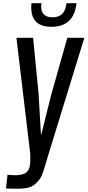

<svg xmlns="http://www.w3.org/2000/svg" viewBox="-20 -1043 541 1186"><path d="M297.9 -877.4Q172.9 -877.4 172.9 -998Q172.9 -1010.3 174.3 -1023.4H235.4Q234.4 -1014.2 234.4 -1005.9Q234.4 -973.6 248 -957Q265.6 -936.5 303.7 -936Q342.3 -936 363.8 -956.8Q385.3 -977.5 390.6 -1023.4H452.6Q436.5 -877.4 297.9 -877.4ZM17.1 121.1 26.4 36.6Q51.8 39.1 70.8 39.1Q77.1 39.1 84 39.1Q107.4 38.1 123.8 32.2Q140.1 26.4 148.9 15.9Q157.7 5.4 162.1 -10Q166.5 -25.4 167 -45.9Q167 -56.2 167 -67.4Q167 -78.6 167 -91.3L81.5 -809.6H184.6L218.3 -462.9L233.4 -206.1L297.4 -461.4L396 -809.6H501L279.3 -89.4Q274.4 -73.7 266.1 -44.9Q249 15.1 238.8 39.6Q228.5 64 202.1 89.4Q176.3 115.2 133.8 120.1Q109.9 123 75.2 122.6Q49.3 122.6 17.1 121.1Z"/></svg>

Font: Oswald
Style: Regular
Weight: 400
Designer: Vernon Adams
Foundry: Vernon Adams
Version: 3.0; ttfautohint (v0.94.23-7a4d-dirty) -l 8 -r 50 -G 200 -x 